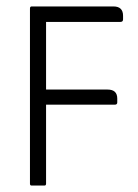

<svg xmlns="http://www.w3.org/2000/svg" viewBox="-20 -576 429 596"><path d="M123 -251V-6Q123 0 118 0H78Q73 0 73 -6V-549Q73 -556 78 -556H332Q362 -556 362 -527V-516Q362 -508 354 -508H123V-298H314Q344 -298 344 -270V-258Q344 -251 336 -251Z"/></svg>

Font: Zain Light
Style: Regular
Weight: 300
Designer: Zain,Boutros
Foundry: Mobile Telecommunications Company (Zain), 2024
Version: Version 1.51; ttfautohint (v1.8.4)